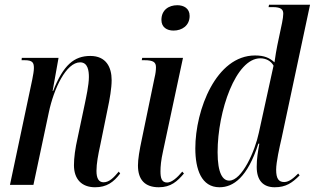

<svg xmlns="http://www.w3.org/2000/svg" viewBox="-20 -780 1328 810"><path d="M381 10C430 10 459 -11 487 -48L481 -56C460 -31 441 -11 417 -11C397 -11 387 -27 387 -59C387 -90 394 -127 403 -168L434 -320C443 -362 451 -408 451 -442C451 -496 428 -544 361 -544C293 -544 247 -506 204 -396H202L227 -536H72L71 -526H84C118 -526 123 -515 123 -493C123 -481 120 -464 116 -444L22 0H121L186 -306C207 -406 259 -517 318 -517C351 -517 355 -481 355 -455C355 -421 343 -368 338 -343L308 -201C297 -153 292 -114 292 -83C292 -25 324 10 381 10Z M712 -651C748 -651 780 -672 780 -713C780 -745 755 -758 728 -758C692 -758 661 -738 661 -696C661 -665 684 -651 712 -651ZM650 10C701 10 728 -15 756 -48L749 -56C728 -31 705 -10 685 -10C662 -10 657 -29 657 -57C657 -77 659 -103 668 -143L752 -536H580L578 -526H589C628 -526 638 -517 638 -496C638 -483 636 -468 632 -452L579 -196C568 -145 562 -108 562 -82C562 -21 592 10 650 10Z M906 10C964 10 1024 -31 1070 -174H1074C1068 -138 1063 -112 1063 -76C1063 -19 1090 10 1139 10C1187 10 1213 -9 1244 -40L1238 -48C1220 -30 1200 -12 1179 -12C1156 -12 1145 -26 1145 -64C1145 -96 1159 -158 1168 -197L1288 -760H1115L1113 -750H1131C1167 -750 1175 -739 1175 -722C1175 -713 1173 -699 1170 -684L1150 -589C1147 -574 1141 -541 1138 -517C1117 -536 1095 -546 1056 -546C892 -546 804 -317 804 -154C804 -65 830 10 906 10ZM947 -18C920 -18 898 -48 898 -138C898 -312 975 -534 1078 -534C1102 -534 1123 -523 1134 -503L1072 -220C1056 -143 1001 -18 947 -18Z"/></svg>

Font: Noto Serif Display ExtraCondensed Medium
Style: Italic
Weight: 500
Width: 2
Italic angle: -12°
Designer: Monotype Design Team
Foundry: Monotype Imaging Inc.
Version: Version 2.009